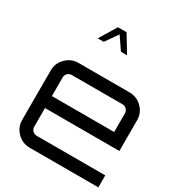

<svg xmlns="http://www.w3.org/2000/svg" viewBox="-204 -1009 1051 1138"><g transform="rotate(30 321.0 -440.0)"><path d="M520 -580Q571 -580 606.5 -544.5Q642 -509 642 -459V-249H133V-121Q133 -105 144.5 -93.5Q156 -82 172 -82H642V0H172Q122 0 86.5 -35.5Q51 -71 51 -121V-459Q51 -509 86.5 -544.5Q122 -580 172 -580ZM133 -331H559V-459Q559 -475 547.5 -486.5Q536 -498 520 -498H172Q156 -498 144.5 -486.5Q133 -475 133 -459ZM238 -763H197L268 -880H327L398 -763H356L298 -848Z"/></g></svg>

Font: Orbitron
Style: Regular
Weight: 400
Designer: Matt McInerney
Foundry: Matt McInerney
Version: 1.000